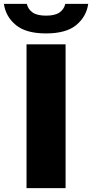

<svg xmlns="http://www.w3.org/2000/svg" viewBox="-71 -968 474 988"><path d="M65.5 0V-740H266.5V0ZM166 -796Q63 -796 10.8 -839Q-41.5 -882 -51 -948H67Q73.5 -920 96.8 -903.8Q120 -887.5 166 -887.5Q212 -887.5 235.2 -903.8Q258.5 -920 265 -948H383Q373.5 -882 321.2 -839Q269 -796 166 -796Z"/></svg>

Font: Encode Sans SmExp XBd
Style: Regular
Weight: 800
Width: 6
Designer: Multiple Designers
Foundry: Impallari Type
Version: Version 3.002; ttfautohint (v1.8.3) -l 8 -r 50 -G 200 -x 14 